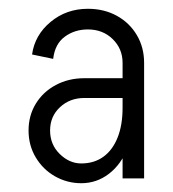

<svg xmlns="http://www.w3.org/2000/svg" viewBox="-20 -725 393 437"><path d="M259 -319V-582H308V-319ZM165 -308V-353Q194 -353 215 -368Q236 -383 247.5 -411.5Q259 -440 259 -480H287Q287 -429 271.5 -390Q256 -351 228 -329.5Q200 -308 165 -308ZM165 -308Q133 -308 105.5 -323.5Q78 -339 61.5 -366.5Q45 -394 45 -428H94Q94 -396 116 -374.5Q138 -353 165 -353ZM45 -428Q45 -462 61.5 -489Q78 -516 107 -531.5Q136 -547 172 -547V-502Q139 -502 116.5 -481Q94 -460 94 -428ZM172 -502V-547H298V-502ZM259 -480V-582H287V-480ZM308 -582H259Q259 -614 236.5 -636Q214 -658 180 -658V-705Q217 -705 246 -689Q275 -673 291.5 -645Q308 -617 308 -582ZM101 -591 53 -601Q59 -645 95 -675Q131 -705 180 -705V-658Q150 -658 127.5 -641.5Q105 -625 101 -591Z"/></svg>

Font: Akshar Light Light
Style: Regular
Weight: 300
Version: Version 1.100